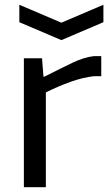

<svg xmlns="http://www.w3.org/2000/svg" viewBox="-20 -784 457 804"><path d="M61 -764 237 -689 413 -764V-691L237 -616L61 -691ZM80 -540H156L162 -463H166Q235 -498 283 -521Q331 -544 373 -549H404V-465H374Q328 -460 276 -441.5Q224 -423 172 -397V0H80Z"/></svg>

Font: Encode Sans Wide
Style: Regular
Weight: 400
Designer: Pablo Impallari, Andres Torresi
Foundry: Pablo Impallari, Andres Torresi
Version: Version 1.000; ttfautohint (v1.00) -l 8 -r 50 -G 200 -x 14 -